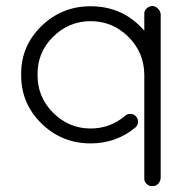

<svg xmlns="http://www.w3.org/2000/svg" viewBox="-20 -482 608 644"><path d="M519 115Q518 127 510 135Q502 143 491 142Q480 143 471.5 134.5Q463 126 464 115V-229V-232Q463 -307 410 -359Q357 -411 284 -411Q211 -411 158 -358.5Q105 -306 106 -232Q105 -157 158 -104Q211 -51 284 -51Q349 -51 399 -93Q406 -100 417 -100Q428 -100 435.5 -92Q443 -84 443 -74Q443 -63 435 -55Q370 -1 284 -1Q187 -1 118.5 -68.5Q50 -136 51 -232Q50 -327 118.5 -394Q187 -461 284 -461Q393 -461 464 -379V-434Q463 -445 471 -453Q479 -461 491 -462Q502 -461 510 -453Q518 -445 519 -434Z"/></svg>

Font: RIT Ala
Style: Regular
Weight: 400
Designer: Radhakrishan VN, Aswathy J
Version: 1.0